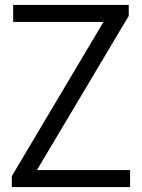

<svg xmlns="http://www.w3.org/2000/svg" viewBox="-20 -760 576 780"><path d="M28 0V-44.5L400.5 -671H33.5V-740H503V-695.5L130 -69H508.5V0Z"/></svg>

Font: Encode Sans SmCnd
Style: Regular
Weight: 400
Width: 4
Designer: Multiple Designers
Foundry: Impallari Type
Version: Version 3.002; ttfautohint (v1.8.3) -l 8 -r 50 -G 200 -x 14 